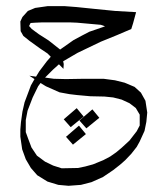

<svg xmlns="http://www.w3.org/2000/svg" viewBox="-20 -221 528 622"><path d="M216.3 247.6 193.8 222.2 235.8 186 258.3 213.4ZM259.8 194.8 237.3 169.4 279.3 133.3 301.8 160.6ZM209 190.9 186.5 165.5 228.5 129.4 251 156.7ZM126 30.3 154.3 34.2 193.4 35.2 252 34.2H315.4L352.5 39.1L383.8 46.9L416 60.5L436.5 79.1L451.2 105.5L457 143.6L454.1 173.8L448.2 203.1L432.6 237.3L422.9 254.9L405.3 277.3L385.7 297.9L369.1 312.5L346.7 330.1L313.5 352.5L276.4 369.1L242.2 377.9L202.1 380.9L168.9 377.9L133.8 367.2L100.6 346.7L80.1 323.2L63.5 294.9L51.8 262.7L45.9 221.7V198.2L47.9 174.8L52.7 140.6L59.6 110.4L70.3 82L80.1 55.7L91.8 35.2L75.2 24.4L96.7 27.3L107.4 9.8L131.8 -22.5L144.5 -37.1L133.8 -47.9L110.4 -63.5L75.2 -88.9L55.7 -104.5L46.9 -120.1L45.9 -151.4L52.7 -166L70.3 -185.5L93.8 -195.3L134.8 -201.2H188.5L227.5 -198.2L284.2 -192.4L353.5 -185.5L420.9 -181.6L411.1 -145.5L405.3 -127L359.4 -107.4L306.6 -85.9L231.4 -49.8L184.6 -22.5L186.5 -13.7L185.5 2L170.9 -12.7L151.4 4.9ZM103.5 58.6 85.9 94.7 69.3 137.7 63.5 168V207L71.3 228.5L82 256.8L99.6 283.2L126 302.7L152.3 315.4L179.7 324.2L232.4 323.2L255.9 318.4L281.2 311.5L314.5 297.9L336.9 286.1L356.4 272.5L374 257.8L399.4 234.4L422.9 204.1L432.6 185.5V150.4L419.9 128.9L399.4 113.3L374 101.6L346.7 94.7L318.4 91.8L272.5 90.8L229.5 86.9L205.1 84L172.9 78.1L128.9 58.6L111.3 47.9ZM217.8 -90.8 243.2 -104.5 269.5 -118.2 320.3 -135.7 306.6 -140.6 229.5 -147.5 208 -148.4H146.5H127H115.2L93.8 -147.5L79.1 -146.5L74.2 -136.7L83 -127L105.5 -110.4L137.7 -89.8L174.8 -60.5Z"/></svg>

Font: LaylaThuluth
Style: Regular
Weight: 400
Version: Version 2.0